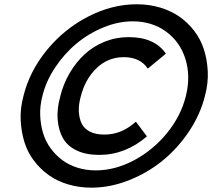

<svg xmlns="http://www.w3.org/2000/svg" viewBox="-20 -845 1000 890"><path d="M609.9 -280.8 661.1 -212.9Q561.5 -127 439.9 -127Q377.9 -127 335 -147.7Q292 -168.5 271.7 -204.6Q251.5 -240.7 247.3 -289.8Q243.2 -338.9 258.8 -396Q272.9 -454.6 302.2 -505.1Q331.5 -555.7 371.8 -593Q412.1 -630.4 464.8 -651.6Q517.6 -672.9 576.2 -672.9Q696.8 -672.9 749 -596.2L665 -526.9Q629.9 -580.1 553.2 -580.1Q479 -579.6 426.3 -527.8Q373.5 -476.1 354 -396Q343.8 -359.4 345.5 -327.6Q347.2 -295.9 358.6 -272.2Q370.1 -248.5 396.7 -234.9Q423.3 -221.2 462.9 -221.2Q502.9 -221.2 537.8 -234.9Q572.8 -248.5 609.9 -280.8ZM841.8 -400.9Q864.3 -491.7 839.6 -571.3Q814.9 -650.9 749.8 -698.5Q684.6 -746.1 595.2 -746.1Q527.8 -746.1 459 -717.8Q390.1 -689.5 334 -642.6Q277.8 -595.7 235.6 -532.2Q193.4 -468.8 176.8 -400.9Q164.6 -354.5 166.3 -311Q168 -267.6 179.4 -229Q190.9 -190.4 214.1 -158.4Q237.3 -126.5 267.8 -103.5Q298.3 -80.6 338.4 -67.9Q378.4 -55.2 423.8 -55.2Q514.2 -55.2 602.8 -102.8Q691.4 -150.4 755.6 -230Q819.8 -309.6 841.8 -400.9ZM930.2 -400.9Q908.7 -314.5 856 -235.6Q803.2 -156.7 732.7 -99.6Q662.1 -42.5 575.9 -8.8Q489.7 24.9 403.8 24.9Q346.7 24.9 295.9 9.8Q245.1 -5.4 206.1 -33.2Q167 -61 137.5 -99.9Q107.9 -138.7 93.3 -186Q78.6 -233.4 75.9 -287.8Q73.2 -342.3 88.9 -400.9Q117.7 -516.1 198 -613.8Q278.3 -711.4 388.9 -768.3Q499.5 -825.2 613.8 -825.2Q670.9 -825.2 721.9 -810.1Q772.9 -794.9 812.3 -767.3Q851.6 -739.7 881.1 -700.9Q910.6 -662.1 925.5 -615Q940.4 -567.9 943.1 -513.7Q945.8 -459.5 930.2 -400.9Z"/></svg>

Font: Sinkin Sans 600 SemiBold Italic
Style: Regular
Weight: 600
Italic angle: -112°
Designer: Keith Bates
Foundry: K-Type
Version: Sinkin Sans (version 1.0)  by Keith Bates   •   © 2014   www